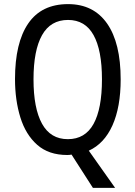

<svg xmlns="http://www.w3.org/2000/svg" viewBox="-20 -744 659 934"><path d="M567 -358Q567 -223 527 -134Q487 -45 412 -11L540 170H432L328 8Q324 9 318 9.5Q312 10 307 10Q217 10 161 -39.5Q105 -89 79 -173Q53 -257 53 -359Q53 -536 117.5 -630Q182 -724 311 -724Q435 -724 501 -629.5Q567 -535 567 -358ZM143 -358Q143 -217 184.5 -142Q226 -67 310 -67Q394 -67 435 -141Q476 -215 476 -358Q476 -500 435 -573.5Q394 -647 311 -647Q226 -647 184.5 -573Q143 -499 143 -358Z"/></svg>

Font: Noto Sans Myanmar Condensed
Style: Regular
Weight: 400
Width: 3
Designer: Monotype Design Team
Foundry: Monotype Imaging Inc.
Version: Version 2.107; ttfautohint (v1.8.4.7-5d5b)